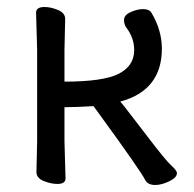

<svg xmlns="http://www.w3.org/2000/svg" viewBox="-20 -509 554 548"><path d="M423 19Q403 19 395 6Q387 -14 247 -206Q193 -203 164 -203V-106L167 0Q167 16 144 16Q125 16 104.5 7.5Q84 -1 84 -18L86 -106V-366L83 -473Q83 -489 107 -489Q125 -489 145.5 -480.5Q166 -472 166 -455L164 -366V-276Q275 -276 319 -298.5Q363 -321 363 -366Q363 -401 340 -431Q334 -440 334 -452Q334 -466 353 -474.5Q372 -483 388 -483Q406 -483 412 -473Q442 -423 442 -370Q442 -251 323 -219L322 -220Q323 -220 335 -205Q347 -190 400 -120.5Q453 -51 469 -36.5Q485 -22 485 -15Q485 -2 463 8.5Q441 19 423 19Z"/></svg>

Font: LXGW WenKai TC
Style: Bold
Weight: 700
Designer: LXGW / Fontworks Inc.
Foundry: LXGW / Fontworks Inc.
Version: Version 1.330;April 28, 2024